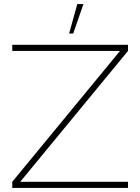

<svg xmlns="http://www.w3.org/2000/svg" viewBox="-20 -919 686 939"><path d="M40 0V-30L567 -670H40V-700H606V-670L79 -30H606V0ZM318 -755 358 -899H388L338 -755Z"/></svg>

Font: Urbanist Thin
Style: Regular
Weight: 100
Designer: Corey Hu
Foundry: Corey Hu
Version: Version 1.330; ttfautohint (v1.8.4.7-5d5b)